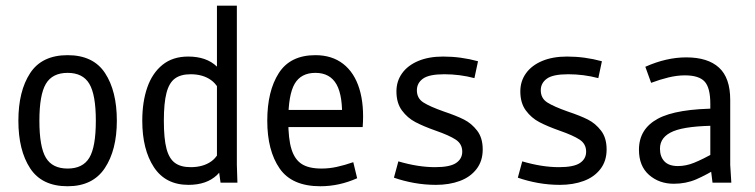

<svg xmlns="http://www.w3.org/2000/svg" viewBox="-20 -645 2665 678"><path d="M44.9 -218.8Q44.9 -323.2 86.4 -386.7Q127.9 -450.2 218.8 -450.2Q309.6 -450.2 351.1 -386.7Q392.6 -323.2 392.6 -218.8Q392.6 -115.2 350.1 -51.3Q307.6 12.7 218.8 12.7Q127.9 12.7 86.4 -50.8Q44.9 -114.3 44.9 -218.8ZM318.4 -218.8Q318.4 -310.5 295.4 -349.1Q272.5 -387.7 218.8 -387.7Q165 -387.7 142.1 -349.1Q119.1 -310.5 119.1 -218.8Q119.1 -126 142.1 -87.9Q165 -49.8 218.8 -49.8Q272.5 -49.8 295.4 -87.9Q318.4 -126 318.4 -218.8Z M750 -63.5 746.1 -79.1V-625H816.4V-62.5L818.4 0H758.8ZM793.9 -308.6 765.6 -295.9Q753.9 -341.8 725.1 -362.3Q696.3 -382.8 653.3 -382.8Q618.2 -382.8 597.7 -367.7Q577.1 -352.5 567.9 -316.9Q558.6 -281.2 558.6 -218.8Q558.6 -155.3 567.9 -120.1Q577.1 -85 597.7 -69.8Q618.2 -54.7 653.3 -54.7Q697.3 -54.7 726.1 -75.2Q754.9 -95.7 765.6 -142.6L794.9 -129.9Q783.2 -62.5 746.6 -27.3Q710 7.8 645.5 7.8Q564.5 7.8 523.4 -54.7Q482.4 -117.2 482.4 -218.8Q482.4 -285.2 500 -335.9Q517.6 -386.7 553.7 -416Q589.8 -445.3 644.5 -445.3Q709 -445.3 745.6 -410.2Q782.2 -375 793.9 -308.6Z M1093.8 -450.2Q1152.3 -450.2 1191.9 -419.4Q1231.4 -388.7 1249 -331.5Q1266.6 -274.4 1260.7 -196.3H964.8V-256.8H1226.6L1187.5 -218.8Q1191.4 -305.7 1168.5 -346.7Q1145.5 -387.7 1093.8 -387.7Q1043 -387.7 1020.5 -349.1Q998 -310.5 998 -218.8Q998 -154.3 1009.3 -118.2Q1020.5 -82 1045.4 -65.9Q1070.3 -49.8 1115.2 -49.8Q1142.6 -49.8 1169.4 -55.7Q1196.3 -61.5 1227.5 -72.3L1241.2 -15.6Q1177.7 12.7 1111.3 12.7Q1010.7 12.7 967.3 -50.3Q923.8 -113.3 923.8 -218.8Q923.8 -323.2 964.4 -386.7Q1004.9 -450.2 1093.8 -450.2Z M1371.1 -17.6 1386.7 -75.2Q1456.1 -54.7 1516.6 -54.7Q1568.4 -54.7 1590.3 -69.3Q1612.3 -84 1612.3 -109.4Q1612.3 -136.7 1589.4 -151.9Q1566.4 -167 1518.6 -183.6Q1474.6 -199.2 1446.8 -213.9Q1418.9 -228.5 1399.4 -254.9Q1379.9 -281.2 1379.9 -322.3Q1379.9 -358.4 1399.9 -386.2Q1419.9 -414.1 1457 -429.7Q1494.1 -445.3 1544.9 -445.3Q1607.4 -445.3 1668 -428.7L1655.3 -369.1Q1603.5 -382.8 1548.8 -382.8Q1495.1 -382.8 1473.6 -367.2Q1452.1 -351.6 1452.1 -326.2Q1452.1 -297.9 1475.1 -283.2Q1498 -268.6 1547.9 -251Q1591.8 -236.3 1618.7 -222.7Q1645.5 -209 1665 -183.6Q1684.6 -158.2 1684.6 -117.2Q1684.6 -76.2 1662.6 -47.9Q1640.6 -19.5 1603.5 -5.9Q1566.4 7.8 1519.5 7.8Q1480.5 7.8 1442.4 1Q1404.3 -5.9 1371.1 -17.6Z M1808.6 -17.6 1824.2 -75.2Q1893.6 -54.7 1954.1 -54.7Q2005.9 -54.7 2027.8 -69.3Q2049.8 -84 2049.8 -109.4Q2049.8 -136.7 2026.9 -151.9Q2003.9 -167 1956.1 -183.6Q1912.1 -199.2 1884.3 -213.9Q1856.4 -228.5 1836.9 -254.9Q1817.4 -281.2 1817.4 -322.3Q1817.4 -358.4 1837.4 -386.2Q1857.4 -414.1 1894.5 -429.7Q1931.6 -445.3 1982.4 -445.3Q2044.9 -445.3 2105.5 -428.7L2092.8 -369.1Q2041 -382.8 1986.3 -382.8Q1932.6 -382.8 1911.1 -367.2Q1889.6 -351.6 1889.6 -326.2Q1889.6 -297.9 1912.6 -283.2Q1935.5 -268.6 1985.4 -251Q2029.3 -236.3 2056.2 -222.7Q2083 -209 2102.5 -183.6Q2122.1 -158.2 2122.1 -117.2Q2122.1 -76.2 2100.1 -47.9Q2078.1 -19.5 2041 -5.9Q2003.9 7.8 1957 7.8Q1918 7.8 1879.9 1Q1841.8 -5.9 1808.6 -17.6Z M2398.4 -378.9Q2371.1 -378.9 2340.8 -371.6Q2310.5 -364.3 2279.3 -352.5L2258.8 -409.2Q2333 -442.4 2403.3 -442.4Q2479.5 -442.4 2519 -406.2Q2558.6 -370.1 2558.6 -292V-62.5L2562.5 0H2496.1L2488.3 -62.5V-278.3Q2488.3 -335 2468.3 -356.9Q2448.2 -378.9 2398.4 -378.9ZM2310.5 -120.1Q2310.5 -91.8 2326.2 -75.2Q2341.8 -58.6 2374 -58.6Q2402.3 -58.6 2431.2 -70.3Q2460 -82 2504.9 -106.4L2508.8 -108.4L2524.4 -57.6Q2523.4 -57.6 2522.5 -56.6Q2474.6 -27.3 2438.5 -11.7Q2402.3 3.9 2359.4 3.9Q2307.6 3.9 2272 -27.3Q2236.3 -58.6 2236.3 -116.2Q2236.3 -189.5 2302.7 -225.6Q2369.1 -261.7 2520.5 -261.7V-201.2Q2405.3 -201.2 2357.9 -181.6Q2310.5 -162.1 2310.5 -120.1Z"/></svg>

Font: Sudo Var
Style: Regular
Weight: 400
Monospace: yes
Designer: Jens Kutilek
Foundry: Jens Kutilek
Version: Version 0.065;FEAKit 1.0